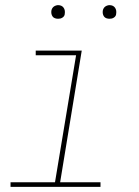

<svg xmlns="http://www.w3.org/2000/svg" viewBox="-20 -727 540 747"><path d="M21 0V-18H194L276 -512H119V-530H298L214 -18H371V0ZM406 -654Q400 -654 394 -656Q388 -658 384.5 -663Q381 -668 380 -674Q379 -680 380 -686Q381 -691 383.5 -695Q386 -699 389.5 -701.5Q393 -704 397.5 -705.5Q402 -707 406 -707Q413 -707 418.5 -704.5Q424 -702 427.5 -697Q431 -692 432 -686Q433 -680 432 -674Q432 -669 429.5 -665Q427 -661 423 -658.5Q419 -656 415 -655Q411 -654 406 -654ZM206 -654Q200 -654 194 -656Q188 -658 184.5 -663Q181 -668 180 -674Q179 -680 180 -686Q181 -691 183.5 -695Q186 -699 189.5 -701.5Q193 -704 197.5 -705.5Q202 -707 206 -707Q213 -707 218.5 -704.5Q224 -702 227.5 -697Q231 -692 232 -686Q233 -680 232 -674Q232 -669 229.5 -665Q227 -661 223 -658.5Q219 -656 215 -655Q211 -654 206 -654Z"/></svg>

Font: Iosevka Slab Thin Oblique
Style: Regular
Weight: 100
Italic angle: -9°
Monospace: yes
Designer: Belleve Invis
Foundry: Belleve Invis
Version: Version 11.1.0; ttfautohint (v1.8.3)